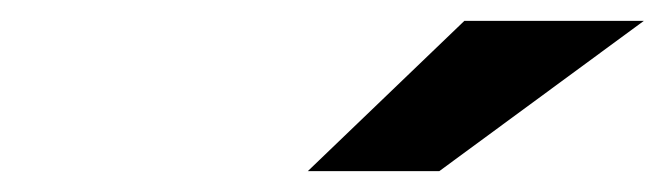

<svg xmlns="http://www.w3.org/2000/svg" viewBox="-20 -771 640 184"><path d="M275 -607 425 -751H597L401 -607Z"/></svg>

Font: MOST Montserrat
Style: Bold Italic
Weight: 700
Italic angle: -11.3°
Designer: Julieta Ulanovsky
Foundry: Julieta Ulanovsky
Version: Version 8.000;March 11, 2024;FontCreator 15.0.0.2926 64-bit